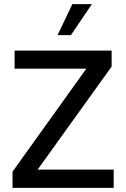

<svg xmlns="http://www.w3.org/2000/svg" viewBox="-20 -914 614 934"><path d="M41 0V-79L400 -580H51V-668H523V-590L163 -89H533V0ZM260 -743 332 -894H427L325 -743Z"/></svg>

Font: Gantari Medium
Style: Regular
Weight: 500
Designer: Anugrah Pasau
Foundry: Lafontype
Version: Version 1.000; ttfautohint (v1.8.4.7-5d5b)